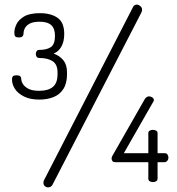

<svg xmlns="http://www.w3.org/2000/svg" viewBox="-20 -788 768 831"><path d="M150 -357Q110 -357 83.5 -370.5Q57 -384 44.5 -403.5Q32 -423 32 -443Q32 -455 36.5 -458.5Q41 -462 51 -462Q64 -462 68 -457.5Q72 -453 72 -446Q72 -436 79.5 -424Q87 -412 103.5 -403.5Q120 -395 150 -395Q189 -395 209 -412Q229 -429 229 -466V-475Q229 -509 208 -523Q187 -537 150 -537Q142 -537 138.5 -542.5Q135 -548 135 -554Q135 -561 138.5 -566.5Q142 -572 150 -572Q183 -572 200.5 -584.5Q218 -597 218 -633Q218 -664 202 -679Q186 -694 152 -694Q124 -694 109 -686Q94 -678 88 -666.5Q82 -655 82 -644Q82 -636 77.5 -631Q73 -626 63 -626Q50 -626 46 -630.5Q42 -635 42 -647Q42 -663 51 -682.5Q60 -702 84 -716.5Q108 -731 153 -731Q200 -731 229 -711Q258 -691 258 -641Q258 -608 245.5 -586Q233 -564 212 -556Q238 -547 254 -527.5Q270 -508 270 -475V-466Q270 -427 254 -402.5Q238 -378 211 -367.5Q184 -357 150 -357ZM188 23Q180 23 174 17.5Q168 12 168 4Q168 -3 170 -7L556 -758Q561 -768 573 -768Q580 -768 587.5 -761.5Q595 -755 595 -746Q595 -740 592 -734L208 10Q205 17 199.5 20Q194 23 188 23ZM641 0Q634 0 628 -3.5Q622 -7 622 -15V-86H478Q471 -86 467 -90.5Q463 -95 463 -102Q463 -105 465 -111L606 -358Q609 -364 614.5 -367.5Q620 -371 625 -371Q632 -371 639 -366.5Q646 -362 646 -354Q646 -351 643 -347L516 -125H622V-212Q622 -219 628 -222.5Q634 -226 641 -226Q650 -226 656 -222.5Q662 -219 662 -212V-125H693Q701 -125 705 -119Q709 -113 709 -105Q709 -98 704 -92Q699 -86 693 -86H662V-15Q662 -7 656 -3.5Q650 0 641 0Z"/></svg>

Font: Dosis ExtraLight Light
Style: Regular
Weight: 300
Version: Version 3.001; ttfautohint (v1.8.2)